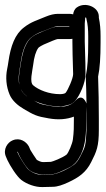

<svg xmlns="http://www.w3.org/2000/svg" viewBox="-21 -567 427 777"><path d="M376 -257C383 -290 386 -335 386 -395V-421C386 -448 384 -472 379 -495V-500C379 -539 324 -561 290 -537C280 -530 276 -518 275 -509C270 -510 265 -511 260 -511H214C198 -511 182 -507 165 -500C130 -485 105 -479 76 -456C40 -429 22 -381 13 -317C11 -305 10 -296 8 -288C1 -254 4 -217 18 -184C28 -160 51 -140 75 -126C116 -102 127 -96 176 -88C215 -81 249 -84 278 -95V-86C278 -52 278 -34 274 -3C272 14 256 52 248 59C231 72 192 87 185 88L154 89C145 89 137 85 128 80C123 73 105 46 102 40L96 26C86 7 60 -12 30 1C10 9 -10 37 3 67L9 81C20 104 46 146 65 161C87 178 122 191 151 190L192 189C212 189 233 181 255 171C298 151 327 131 348 89C370 46 379 25 379 -41V-86C379 -144 378 -204 376 -257ZM272 -410V-398C272 -372 273 -331 275 -267C275 -250 254 -203 245 -192C241 -187 229 -186 221 -186C177 -186 135 -203 113 -222C98 -235 110 -279 113 -303C117 -337 124 -359 134 -373C135 -375 147 -384 173 -394C178 -396 206 -409 214 -409H260C263 -409 268 -409 272 -410ZM329 -135V-86V-42C326 23 325 25 304 66C296 82 287 93 278 100C261 113 217 136 190 139L151 140C130 141 112 133 96 121C86 114 60 71 55 61L49 48L50 47C50 47 51 47 51 48L56 60C63 75 83 107 94 118C106 130 134 140 153 139L188 138C208 137 228 126 257 112C281 100 293 85 306 59C326 18 328 -28 328 -86C328 -100 328 -116 329 -135ZM329 -148C329 -148 314 -193 285 -160C264 -136 229 -130 184 -138C138 -146 140 -146 99 -170C82 -180 70 -191 64 -205C47 -242 57 -271 62 -310C70 -369 87 -402 106 -416C133 -437 152 -439 184 -453C197 -458 207 -461 214 -461H259L260 -460L259 -459H214C202 -459 190 -455 178 -450C144 -436 110 -426 93 -401C77 -377 68 -345 63 -309C56 -263 45 -219 78 -186C107 -157 165 -136 223 -136H227C252 -141 270 -143 284 -160C302 -181 325 -232 325 -267C325 -330 322 -373 322 -398V-472L324 -497C325 -496 327 -495 328 -495C328 -492 329 -491 329 -489C334 -470 336 -447 336 -421V-395C336 -335 333 -291 327 -264C327 -262 326 -260 326 -258C327 -224 329 -187 329 -148Z"/></svg>

Font: AppleStorm
Style: CBo
Weight: 400
Foundry: Cannot Into Space Fonts
Version: Version 1.01